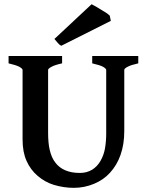

<svg xmlns="http://www.w3.org/2000/svg" viewBox="-20 -883 708 918"><path d="M272.9 -664.1Q264.2 -668 255.9 -678.2L240.2 -696.8L418 -862.8L442.9 -849.1L469.2 -833Q471.2 -832 479.5 -826.9Q487.8 -821.8 492.2 -818.8Q499 -814 504.9 -808.1L509.8 -783.2ZM641.1 -580.1Q606 -572.3 590.8 -564Q573.7 -555.2 574.2 -548.8V-255.9Q574.2 -192.9 556.2 -142.1Q539.1 -93.3 505.9 -57.1Q475.1 -22.9 429 -3.9Q382.8 15.1 333 15.1Q285.2 15.1 237.8 1Q194.8 -12.2 160.2 -42Q126 -70.8 106.9 -113.8Q87.9 -155.8 87.9 -216.8V-548.8Q87.9 -554.7 71.8 -564Q56.6 -571.8 21 -580.1V-615.2H276.9V-580.1Q241.7 -572.3 227.1 -564Q210 -555.2 210 -548.8V-249Q210 -198.2 217.8 -166Q226.6 -127.9 245.1 -105Q263.2 -81.1 292 -68.8Q322.8 -55.7 362.8 -56.2Q395 -56.2 420.9 -71.8Q444.8 -86.9 460 -112.8Q476.1 -140.6 481.9 -172.9Q487.8 -208 487.8 -243.2V-548.8Q487.8 -554.7 472.2 -564Q457 -571.8 420.9 -580.1V-615.2H641.1Z"/></svg>

Font: Gentium Basic
Style: Bold
Weight: 700
Designer: J. Victor Gaultney and Annie Olsen
Foundry: SIL International
Version: Version 1.100